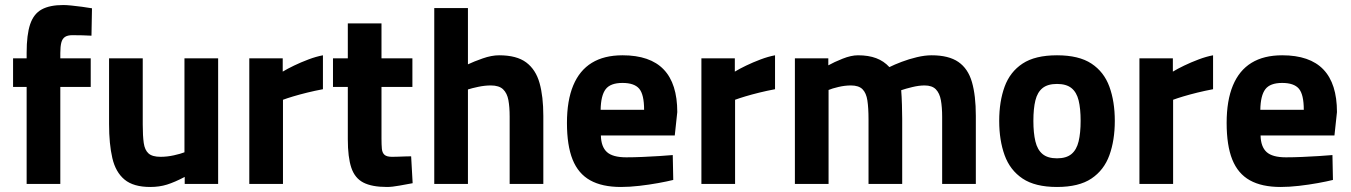

<svg xmlns="http://www.w3.org/2000/svg" viewBox="-20 -732 5374 764"><path d="M86 0V-386H32V-500H86V-522Q86 -594 100 -635.5Q114 -677 146 -694.5Q178 -712 232 -712Q244 -712 264 -710Q284 -708 306.5 -705Q329 -702 346 -699L344 -590Q330 -591 307.5 -591.5Q285 -592 268 -592Q249 -592 238.5 -585Q228 -578 224 -562.5Q220 -547 220 -521V-500H341V-386H220V0Z M578 12Q511 12 475.5 -17.5Q440 -47 427 -103Q414 -159 414 -238V-500H548V-236Q548 -191 552 -163Q556 -135 571 -121.5Q586 -108 619 -108Q645 -108 672 -114Q699 -120 714 -126V-500H848V0H715V-28Q675 -7 644.5 2.5Q614 12 578 12Z M972 0V-500H1105V-447Q1123 -458 1150 -471Q1177 -484 1207.5 -495.5Q1238 -507 1265 -512V-377Q1233 -371 1202.5 -363.5Q1172 -356 1147 -348.5Q1122 -341 1106 -335V0Z M1520 12Q1460 12 1426 -5.5Q1392 -23 1378 -64.5Q1364 -106 1364 -178V-386H1305V-500H1364V-639H1498V-500H1621V-386H1498V-181Q1498 -156 1499.5 -140Q1501 -124 1510 -116Q1519 -108 1540 -108Q1550 -108 1564 -108.5Q1578 -109 1592 -109.5Q1606 -110 1616 -110L1622 -3Q1600 1 1570 6.5Q1540 12 1520 12Z M1708 0V-700H1842V-476Q1865 -487 1900.5 -499.5Q1936 -512 1966 -512Q2036 -512 2074 -483.5Q2112 -455 2127 -401.5Q2142 -348 2142 -271V0H2008V-268Q2008 -306 2003 -333.5Q1998 -361 1982 -376.5Q1966 -392 1933 -392Q1909 -392 1883 -386.5Q1857 -381 1842 -376V0Z M2451 12Q2376 12 2328.5 -14.5Q2281 -41 2258.5 -97Q2236 -153 2236 -243Q2236 -332 2261 -392Q2286 -452 2335 -482Q2384 -512 2457 -512Q2567 -512 2621 -455.5Q2675 -399 2675 -286L2665 -193H2371Q2372 -148 2395 -127Q2418 -106 2472 -106Q2502 -106 2536.5 -107.5Q2571 -109 2603 -111Q2635 -113 2657 -115L2659 -16Q2635 -10 2599 -3.5Q2563 3 2524 7.5Q2485 12 2451 12ZM2370 -295H2543Q2543 -356 2523.5 -379Q2504 -402 2457 -402Q2409 -402 2390 -377Q2371 -352 2370 -295Z M2771 0V-500H2904V-447Q2922 -458 2949 -471Q2976 -484 3006.5 -495.5Q3037 -507 3064 -512V-377Q3032 -371 3001.5 -363.5Q2971 -356 2946 -348.5Q2921 -341 2905 -335V0Z M3143 0V-500H3276V-472Q3299 -485 3333 -498.5Q3367 -512 3394 -512Q3436 -512 3466.5 -500.5Q3497 -489 3519 -465Q3539 -475 3568 -486Q3597 -497 3628.5 -504.5Q3660 -512 3687 -512Q3755 -512 3793.5 -485.5Q3832 -459 3847.5 -405.5Q3863 -352 3863 -271V0H3729V-267Q3729 -305 3724 -333Q3719 -361 3704 -376.5Q3689 -392 3659 -392Q3637 -392 3610 -385.5Q3583 -379 3566 -373Q3568 -349 3569 -314.5Q3570 -280 3570 -259V0H3436V-257Q3436 -302 3431.5 -332Q3427 -362 3412 -377Q3397 -392 3366 -392Q3342 -392 3316.5 -386Q3291 -380 3277 -374V0Z M4186 12Q4099 12 4049 -21.5Q3999 -55 3977.5 -114.5Q3956 -174 3956 -251Q3956 -328 3977.5 -387Q3999 -446 4049 -479Q4099 -512 4186 -512Q4273 -512 4323 -479Q4373 -446 4394.5 -387Q4416 -328 4416 -251Q4416 -174 4394.5 -114.5Q4373 -55 4323 -21.5Q4273 12 4186 12ZM4186 -102Q4223 -102 4243.5 -119Q4264 -136 4272 -169.5Q4280 -203 4280 -251Q4280 -300 4272 -332.5Q4264 -365 4243.5 -381.5Q4223 -398 4186 -398Q4149 -398 4128.5 -381.5Q4108 -365 4100 -332.5Q4092 -300 4092 -251Q4092 -203 4100 -169.5Q4108 -136 4128.5 -119Q4149 -102 4186 -102Z M4514 0V-500H4647V-447Q4665 -458 4692 -471Q4719 -484 4749.5 -495.5Q4780 -507 4807 -512V-377Q4775 -371 4744.5 -363.5Q4714 -356 4689 -348.5Q4664 -341 4648 -335V0Z M5076 12Q5001 12 4953.5 -14.5Q4906 -41 4883.5 -97Q4861 -153 4861 -243Q4861 -332 4886 -392Q4911 -452 4960 -482Q5009 -512 5082 -512Q5192 -512 5246 -455.5Q5300 -399 5300 -286L5290 -193H4996Q4997 -148 5020 -127Q5043 -106 5097 -106Q5127 -106 5161.5 -107.5Q5196 -109 5228 -111Q5260 -113 5282 -115L5284 -16Q5260 -10 5224 -3.5Q5188 3 5149 7.5Q5110 12 5076 12ZM4995 -295H5168Q5168 -356 5148.5 -379Q5129 -402 5082 -402Q5034 -402 5015 -377Q4996 -352 4995 -295Z"/></svg>

Font: Titillium Web SemiBold
Style: Regular
Weight: 600
Designer: Mohamed Gaber, Accademia di Belle Arti di Urbino
Foundry: Kief Type Foundry, Accademia di Belle Arti di Urbino
Version: Version 3.000; ttfautohint (v1.8.4)